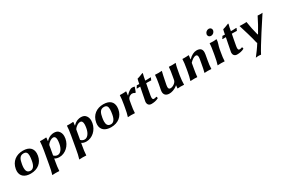

<svg xmlns="http://www.w3.org/2000/svg" viewBox="114 -2022 5291 3605"><g transform="rotate(-30 2759.5 -219.5)"><path d="M39.3 -205C36.6 -189.4 35.2 -174.6 35.2 -160.4C35.2 -53.9 111.9 10 243.4 10C396.4 10 500.5 -75.8 524.9 -214C528.1 -231.8 529.7 -249.1 529.7 -265.6C529.7 -366 469.7 -439 324.6 -439C181.6 -439 66.7 -360 39.3 -205ZM308.8 -389C367.7 -389 390 -358.7 390 -293.8C390 -265.1 385.7 -229.6 378.2 -187C357.9 -72 311.2 -40 266.2 -40C195.2 -40 177.2 -91.7 177.2 -149C177.2 -175.7 181.1 -203.6 185.4 -228C200.7 -315 222.8 -389 308.8 -389Z M809.7 -282C841.1 -335 903.1 -369 937.1 -369C978.9 -369 994.2 -338.6 994.2 -288.4C994.2 -265.4 991 -238.3 985.7 -208C966.9 -101.5 912.1 -40 856.1 -40C831.1 -40 805 -45 773.4 -76ZM827.1 -358 823.5 -361C827.5 -383.8 832 -416.5 832 -425C832 -431.9 831 -435 824.7 -435C806.1 -432.1 773.8 -431 743.6 -431C725.5 -431 708.2 -431.4 695.2 -432L692.7 -429C692.8 -386.3 682.6 -309.7 669.5 -235L622.4 32C609.2 106.5 595 178.5 577.1 232L577.6 235C577.6 235 617.1 232 652.1 232C686.4 232 726.6 235 726.6 235L729.1 232C730.7 175 741.1 107 754.4 32L763.2 -18C792.5 3 828.3 10 865.3 10C991.4 10 1107.6 -94.1 1132.5 -235C1135.7 -253.6 1137.4 -271 1137.4 -287.3C1137.4 -336.5 1122.4 -375.7 1092.2 -406.5C1072.4 -426.7 1039.9 -439 996.4 -439C953.4 -439 888 -425 827.1 -358Z M1394.7 -282C1426.1 -335 1488.1 -369 1522.1 -369C1563.9 -369 1579.2 -338.6 1579.2 -288.4C1579.2 -265.4 1576 -238.3 1570.7 -208C1551.9 -101.5 1497.1 -40 1441.1 -40C1416.1 -40 1390 -45 1358.4 -76ZM1412.1 -358 1408.5 -361C1412.5 -383.8 1417 -416.5 1417 -425C1417 -431.9 1416 -435 1409.7 -435C1391.1 -432.1 1358.8 -431 1328.6 -431C1310.5 -431 1293.2 -431.4 1280.2 -432L1277.7 -429C1277.8 -386.3 1267.6 -309.7 1254.5 -235L1207.4 32C1194.2 106.5 1180 178.5 1162.1 232L1162.6 235C1162.6 235 1202.1 232 1237.1 232C1271.4 232 1311.6 235 1311.6 235L1314.1 232C1315.7 175 1326.1 107 1339.4 32L1348.2 -18C1377.5 3 1413.3 10 1450.3 10C1576.4 10 1692.6 -94.1 1717.5 -235C1720.7 -253.6 1722.4 -271 1722.4 -287.3C1722.4 -336.5 1707.4 -375.7 1677.2 -406.5C1657.4 -426.7 1624.9 -439 1581.4 -439C1538.4 -439 1473 -425 1412.1 -358Z M1782.3 -205C1779.6 -189.4 1778.2 -174.6 1778.2 -160.4C1778.2 -53.9 1854.9 10 1986.4 10C2139.4 10 2243.5 -75.8 2267.9 -214C2271.1 -231.8 2272.7 -249.1 2272.7 -265.6C2272.7 -366 2212.7 -439 2067.6 -439C1924.6 -439 1809.7 -360 1782.3 -205ZM2051.8 -389C2110.7 -389 2133 -358.7 2133 -293.8C2133 -265.1 2128.7 -229.6 2121.2 -187C2100.9 -72 2054.2 -40 2009.2 -40C1938.2 -40 1920.2 -91.7 1920.2 -149C1920.2 -175.7 1924.1 -203.6 1928.4 -228C1943.7 -315 1965.8 -389 2051.8 -389Z M2557.1 -349 2553.4 -352C2557.4 -374.8 2563.5 -416.5 2563.5 -425C2563.5 -431.9 2562.6 -435 2556.3 -435C2537.6 -432.1 2505.3 -431 2475.2 -431C2457.1 -431 2439.8 -431.4 2426.7 -432L2424.2 -429C2424.4 -386.3 2414.2 -309.7 2401 -235L2391.3 -180C2378.1 -105 2367.1 -54 2349.6 0L2350 3C2350 3 2382.6 0 2417.6 0C2451.6 0 2499 3 2499 3L2501.6 0C2503.6 -57 2509.9 -104 2523.3 -180L2536.2 -253C2549.8 -330.4 2620.8 -342 2635.9 -342C2654.9 -342 2675 -337 2690.5 -323L2708.9 -325L2747 -428L2743.7 -432C2727.6 -437 2712 -439 2694 -439C2647 -439 2590 -388 2557.1 -349Z M2845.6 -429C2825.1 -429.1 2804.2 -430.4 2792.1 -432C2783.6 -415 2774 -399 2761.6 -384L2765.4 -377C2782.8 -378.3 2813.9 -378.9 2836.7 -379L2813 -261.1C2800.9 -201.1 2784.7 -118.1 2779.4 -88.1C2778.4 -82.2 2777.9 -76.2 2777.9 -70.2C2777.9 -29 2803.3 9.9 2859.2 9.9C2911.2 9.9 2964.8 0.9 3012.3 -25.1C3013 -28.7 3013.3 -32.3 3013.3 -35.8C3013.3 -47.5 3009.6 -57.7 3002 -63.1C2978.1 -52.1 2967.9 -51.1 2941.9 -51.1C2922.8 -51.1 2915.7 -70.6 2915.7 -96.5C2915.7 -107.2 2916.9 -119.1 2919 -131.1C2924.3 -161.1 2933.2 -212.1 2944.9 -272.1L2965.7 -379H3003.7C3027.7 -379 3062.3 -378.3 3075.4 -377C3079.5 -392 3087.1 -409.3 3095.7 -424L3092.1 -432C3073.2 -430.4 3044.6 -429 3021.6 -429H2974.6C2984.4 -485 2990.2 -515 3004.1 -568C3005.3 -575 3002.8 -578 2996.8 -578C2970.1 -568 2911.5 -542 2869.9 -533L2867.4 -530C2859.4 -503.3 2852.6 -468.7 2845.6 -429Z M3430.1 -64H3432.1L3425.8 0C3425.4 2 3428.3 3 3434.3 3C3447.9 1.3 3477.8 0 3492.3 0C3504.9 0 3552.6 1 3565.3 3L3567.8 0C3567.8 -2 3567.8 -4 3567.8 -6.1C3567.8 -49.8 3572 -120.4 3584.6 -192L3594.7 -249C3607.9 -324 3617.1 -376 3635.4 -429L3635 -432C3635 -432 3592.4 -429 3557.4 -429C3523.4 -429 3490 -432 3490 -432L3487.4 -429C3484.6 -373 3476.1 -325 3462.7 -249L3448.6 -169C3438.4 -111 3363.4 -67 3318.6 -67C3294.9 -67 3272.9 -73.3 3272.9 -116.5C3272.9 -127.9 3274.4 -141.9 3277.8 -159L3295.7 -249C3310.6 -324 3321.4 -377.5 3335.4 -429L3335 -432C3335 -432 3294.4 -429 3259.4 -429C3225.4 -429 3190 -432 3190 -432L3187.4 -429C3183.4 -372 3177.6 -321 3163.7 -249L3140 -126C3137.8 -114.5 3136.6 -103.1 3136.6 -92.1C3136.6 -36.6 3166.5 10 3249 10C3290 10 3363.5 -4 3430.1 -64Z M4180.3 -180 4199.9 -291C4202.8 -307.5 4204.2 -322.4 4204.2 -335.9C4204.2 -408.4 4162.9 -439 4087 -439C4036 -439 3970.5 -408 3914.1 -349L3910.4 -352C3914.4 -374.8 3920.5 -416.5 3920.5 -425C3920.5 -431.9 3919.6 -435 3913.3 -435C3894.6 -432.1 3862.3 -431 3832.2 -431C3814.1 -431 3796.8 -431.4 3783.7 -432L3781.2 -429C3781.4 -386.3 3771.2 -309.7 3758 -235L3748.3 -180C3735.1 -105 3723.5 -53.5 3705.6 0L3707 3C3707 3 3754.6 0 3789.6 0C3823.9 0 3851 3 3851 3L3854.6 0C3859.6 -57 3866.9 -104 3880.3 -180L3898.3 -282C3945.1 -332 3992.4 -362 4028.4 -362C4049.9 -362 4067.8 -349.4 4067.8 -307.5C4067.8 -296.7 4066.6 -284 4064 -269L4048.3 -180C4035.1 -105 4025.9 -53 4010.6 0L4012 3C4012 3 4044.6 0 4079.6 0C4113.6 0 4157 3 4157 3L4159.6 0C4160.6 -57 4166.9 -104 4180.3 -180Z M4407.7 -607C4407 -602.9 4406.6 -598.9 4406.6 -595.1C4406.6 -562.7 4430.8 -538 4466.5 -538C4506.5 -538 4543 -569 4549.7 -607C4550.4 -611.1 4550.8 -615.1 4550.8 -618.9C4550.8 -651.3 4526.6 -676 4490.9 -676C4450.9 -676 4414.4 -645 4407.7 -607ZM4347.1 -235 4337.4 -180C4324.2 -105 4313.2 -54 4295.7 0L4297.1 3C4318.2 0.7 4336.7 0 4371.7 0C4405.7 0 4426.8 1 4445.1 3L4447.7 0C4449.7 -57 4456 -104 4469.4 -180L4481 -246C4493.7 -317.6 4522.7 -368.5 4522.7 -427.2C4522.7 -431.9 4520.2 -434 4515.2 -434C4501.1 -432 4473.3 -429 4445.3 -429C4419.3 -429 4392.3 -430.7 4374.8 -432L4371.1 -428C4371.6 -385 4360.3 -310 4347.1 -235Z M4702.6 -429C4682.1 -429.1 4661.2 -430.4 4649.1 -432C4640.6 -415 4631 -399 4618.6 -384L4622.4 -377C4639.8 -378.3 4670.9 -378.9 4693.7 -379L4670 -261.1C4657.9 -201.1 4641.7 -118.1 4636.4 -88.1C4635.4 -82.2 4634.9 -76.2 4634.9 -70.2C4634.9 -29 4660.3 9.9 4716.2 9.9C4768.2 9.9 4821.8 0.9 4869.3 -25.1C4870 -28.7 4870.3 -32.3 4870.3 -35.8C4870.3 -47.5 4866.6 -57.7 4859 -63.1C4835.1 -52.1 4824.9 -51.1 4798.9 -51.1C4779.8 -51.1 4772.7 -70.6 4772.7 -96.5C4772.7 -107.2 4773.9 -119.1 4776 -131.1C4781.3 -161.1 4790.2 -212.1 4801.9 -272.1L4822.7 -379H4860.7C4884.7 -379 4919.3 -378.3 4932.4 -377C4936.5 -392 4944.1 -409.3 4952.7 -424L4949.1 -432C4930.2 -430.4 4901.6 -429 4878.6 -429H4831.6C4841.4 -485 4847.2 -515 4861.1 -568C4862.3 -575 4859.8 -578 4853.8 -578C4827.1 -568 4768.5 -542 4726.9 -533L4724.4 -530C4716.4 -503.3 4709.6 -468.7 4702.6 -429Z M5020 -432C5048.5 -341.1 5120.2 -109.2 5140.5 -8.5L5149 10C5103.9 84.7 5046.5 161.7 4988 237C4998.5 234 5042.9 232 5052.9 232C5062.9 232 5091.5 234 5101 237C5161.1 112 5474.2 -365 5519 -432C5508.5 -429 5479.5 -429 5469.5 -429C5459.5 -429 5422.5 -429 5413 -432C5363.4 -331.9 5303.6 -220 5243.7 -124L5234.8 -125C5206.5 -227.6 5186.3 -329.7 5171 -432C5157.5 -429 5121.5 -429 5107.5 -429C5094.5 -429 5033.5 -429 5020 -432Z"/></g></svg>

Font: Linux Biolinum O 
Style: Bold Italic
Weight: 700
Designer: Philipp H. Poll
Foundry: Philipp H. Poll
Version: Version 1.3.2